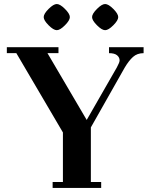

<svg xmlns="http://www.w3.org/2000/svg" viewBox="-20 -926 733 946"><path d="M219.5 -801.5Q195.3 -825.7 195.3 -841.8Q195.3 -857.9 219.5 -882.1Q243.7 -906.2 259.8 -906.2Q275.9 -906.2 300 -882.1Q324.2 -857.9 324.2 -841.8Q324.2 -825.7 300 -801.5Q275.9 -777.3 259.8 -777.3Q243.7 -777.3 219.5 -801.5ZM457.8 -801.5Q433.6 -825.7 433.6 -841.8Q433.6 -857.9 457.8 -882.1Q481.9 -906.2 498 -906.2Q514.2 -906.2 538.3 -882.1Q562.5 -857.9 562.5 -841.8Q562.5 -825.7 538.3 -801.5Q514.2 -777.3 498 -777.3Q481.9 -777.3 457.8 -801.5ZM13.7 -664.1V-693.4H268.1V-664.1H213.9L407.2 -335L555.7 -593.8Q569.3 -618.7 569.3 -628.4Q569.3 -643.1 556.9 -653.6Q544.4 -664.1 517.1 -664.1V-693.4H687.5V-664.1Q655.8 -664.1 635.3 -645.5Q614.7 -627 594.7 -593.3L427.7 -298.3V-29.3H478.5V0H239.3V-29.3H290V-273.4L60.5 -664.1Z"/></svg>

Font: Monomachus
Style: Medium
Weight: 500
Designer: Alexey Kryukov
Version: Version 1.0